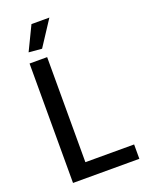

<svg xmlns="http://www.w3.org/2000/svg" viewBox="-173 -1035 850 1118"><g transform="rotate(-20 251.5 -476.0)"><path d="M96 -803 168 -952H279L177 -796ZM79 -740H188V-89H490V0H79Z"/></g></svg>

Font: Encode Sans Narrow
Style: Medium
Weight: 500
Designer: Pablo Impallari, Andres Torresi
Foundry: Pablo Impallari, Andres Torresi
Version: Version 1.000; ttfautohint (v1.00) -l 8 -r 50 -G 200 -x 14 -